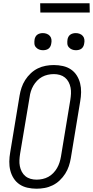

<svg xmlns="http://www.w3.org/2000/svg" viewBox="-20 -1138 565 1166"><path d="M202 8Q174 8 147 2Q120 -4 98.5 -18.5Q77 -33 63 -55Q49 -77 42.5 -103Q36 -129 36.5 -157Q37 -185 42 -213L99 -558Q103 -582 111 -606Q119 -630 133 -652Q147 -674 166.5 -692.5Q186 -711 209.5 -722.5Q233 -734 258 -738.5Q283 -743 307 -743Q335 -743 362 -737Q389 -731 410.5 -716.5Q432 -702 446 -680Q460 -658 466.5 -632Q473 -606 472.5 -578Q472 -550 467 -522L410 -177Q406 -153 398 -129Q390 -105 376 -83Q362 -61 342.5 -42.5Q323 -24 299.5 -12.5Q276 -1 251 3.5Q226 8 202 8ZM202 -47Q220 -47 238.5 -51Q257 -55 273.5 -64Q290 -73 303.5 -87Q317 -101 326.5 -117.5Q336 -134 341.5 -151.5Q347 -169 350 -186L407 -531Q410 -550 411 -569Q412 -588 408.5 -606Q405 -624 396.5 -640Q388 -656 374.5 -667Q361 -678 343.5 -683Q326 -688 307 -688Q289 -688 270.5 -684Q252 -680 235.5 -671Q219 -662 205.5 -648Q192 -634 182.5 -617.5Q173 -601 167.5 -583.5Q162 -566 160 -549L102 -204Q99 -185 98 -166Q97 -147 100.5 -129Q104 -111 112.5 -95Q121 -79 134.5 -68Q148 -57 165.5 -52Q183 -47 202 -47ZM441 -833Q428 -833 417 -837.5Q406 -842 398 -851Q390 -860 389 -872.5Q388 -885 390 -898Q391 -906 395.5 -914.5Q400 -923 407.5 -928Q415 -933 423.5 -935Q432 -937 440 -937Q453 -937 464.5 -932.5Q476 -928 483.5 -919Q491 -910 492.5 -897.5Q494 -885 491 -872Q490 -864 485.5 -855.5Q481 -847 474 -842Q467 -837 458 -835Q449 -833 441 -833ZM241 -833Q228 -833 217 -837.5Q206 -842 198 -851Q190 -860 189 -872.5Q188 -885 190 -898Q191 -906 195.5 -914.5Q200 -923 207.5 -928Q215 -933 223.5 -935Q232 -937 240 -937Q253 -937 264.5 -932.5Q276 -928 283.5 -919Q291 -910 292.5 -897.5Q294 -885 291 -872Q290 -864 285.5 -855.5Q281 -847 274 -842Q267 -837 258 -835Q249 -833 241 -833ZM225 -1062 224 -1118H524L525 -1062Z"/></svg>

Font: Iosevka Curly Slab Light
Style: Italic
Weight: 300
Italic angle: -9°
Monospace: yes
Designer: Belleve Invis
Foundry: Belleve Invis
Version: Version 22.1.2; ttfautohint (v1.8.4)